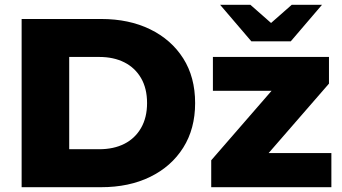

<svg xmlns="http://www.w3.org/2000/svg" viewBox="-20 -779 1422 799"><path d="M70 0V-700H401Q517 -700 605 -657Q693 -614 742.5 -536Q792 -458 792 -350Q792 -243 742.5 -164.5Q693 -86 605 -43Q517 0 401 0ZM268 -158H393Q453 -158 497.5 -180.5Q542 -203 567 -246.5Q592 -290 592 -350Q592 -411 567 -454Q542 -497 497.5 -519.5Q453 -542 393 -542H268ZM859 0V-112L1163 -462L1195 -401H866V-542H1349V-431L1044 -80L1012 -142H1359V0ZM1026 -607 896 -759H1022L1163 -635H1053L1194 -759H1320L1190 -607Z"/></svg>

Font: MOST Montserrat ExtraBold
Style: Regular
Weight: 800
Designer: Julieta Ulanovsky
Foundry: Julieta Ulanovsky
Version: Version 8.000;March 11, 2024;FontCreator 15.0.0.2926 64-bit